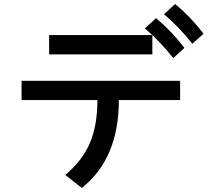

<svg xmlns="http://www.w3.org/2000/svg" viewBox="-20 -882 1040 952"><path d="M223.6 -612.3V-708H735.4V-612.3ZM86.9 -385.7V-481.4H873V-385.7H569.3Q569.3 -95.7 385.7 49.8L303.7 -14.6Q387.7 -85 425.3 -171.9Q462.9 -258.8 462.9 -385.7ZM793 -811.5 848.6 -862.3Q926.8 -796.9 989.3 -714.8L933.6 -665Q869.1 -747.1 793 -811.5ZM698.2 -741.2 753.9 -792Q832 -726.6 894.5 -644.5L838.9 -593.8Q772.5 -678.7 698.2 -741.2Z"/></svg>

Font: Gothic A1 SemiBold
Style: Regular
Weight: 600
Version: Version 2.50